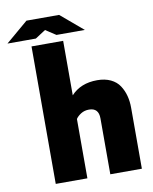

<svg xmlns="http://www.w3.org/2000/svg" viewBox="-184 -1025 879 1100"><g transform="rotate(-10 256.0 -475.0)"><path d="M233.9 -799.8V-482.9Q290 -543.9 386.2 -543.9Q431.2 -543.9 464.4 -528.1Q497.6 -512.2 515.6 -484.6Q533.7 -457 542.2 -424.8Q550.8 -392.6 550.8 -355V0H367.2V-325.2Q367.2 -386.2 311 -386.2Q284.2 -386.2 263.9 -373.3Q243.7 -360.4 233.9 -345.2V0H49.8V-799.8ZM82 -839.8H-83L46.9 -950.2H236.8L367.2 -839.8H202.1L142.1 -878.9Z"/></g></svg>

Font: Cooper Hewitt
Style: Heavy
Weight: 713
Designer: Village Type and Design LLC
Foundry: Cooper Hewitt Smithsonian Design Museum
Version: 1.000